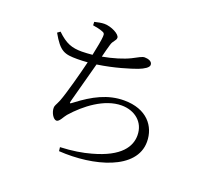

<svg xmlns="http://www.w3.org/2000/svg" viewBox="-137 -954 1273 1169"><g transform="rotate(20 500.0 -369.5)"><path d="M287 -750C312 -746 331 -742 347 -736C363 -731 369 -726 367 -706C366 -684 356 -631 345 -580C321 -578 298 -576 277 -576C212 -576 172 -590 114 -646L96 -633C153 -532 183 -524 267 -524C289 -524 311 -525 333 -527C314 -448 276 -306 255 -252C240 -216 233 -212 233 -196C233 -165 255 -128 275 -128C294 -128 309 -166 324 -183C396 -265 507 -351 618 -351C701 -351 770 -300 770 -212C770 -141 724 -61 547 -13C494 2 428 13 351 16L354 41C582 56 838 -15 838 -195C838 -296 769 -385 622 -385C517 -385 428 -338 335 -267C313 -249 313 -254 319 -277L388 -533C498 -549 595 -580 636 -595C672 -609 699 -626 699 -643C699 -667 670 -674 649 -674C633 -674 613 -661 576 -642C534 -621 469 -601 402 -589C411 -624 417 -650 424 -672C432 -703 452 -709 452 -729C452 -752 394 -782 349 -782C329 -782 308 -777 286 -772Z"/></g></svg>

Font: Noto Serif CJK KR
Style: Regular
Weight: 400
Designer: Ryoko NISHIZUKA 西塚涼子 (kana & ideographs); Frank Grießhammer (Latin, Greek & Cyrillic); Wenlong ZHANG 张文龙 (bopomofo); San
Foundry: Adobe
Version: Version 2.001;hotconv 1.1.0;makeotfexe 2.6.0